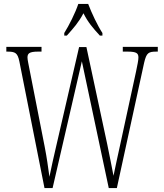

<svg xmlns="http://www.w3.org/2000/svg" viewBox="-20 -951 829 971"><path d="M305 -784V-771H318C352 -809 378 -838 402 -884C425 -838 450 -809 485 -771H498V-784C473 -822 443 -886 426 -931H376C361 -886 329 -822 305 -784ZM78 -640 205 0H246L394 -641L530 0H571L709 -634C721 -685 731 -690 773 -690H778V-714H601V-690H625C672 -690 680 -681 680 -660C680 -646 675 -623 668 -589L588 -220C575 -164 563 -103 554 -62C545 -110 535 -159 522 -223L417 -713H380L264 -211C251 -155 241 -111 230 -57C222 -113 218 -147 206 -209L131 -591C125 -624 119 -647 119 -660C119 -680 127 -690 173 -690H190V-714H12V-690H17C57 -690 69 -684 78 -640Z"/></svg>

Font: Noto Serif Devanagari ExtraCondensed ExtraLight
Style: Regular
Weight: 200
Width: 2
Designer: Universal Thirst, Indian Type Foundry and the Monotype Design Team
Foundry: Monotype Imaging Inc.
Version: Version 2.004